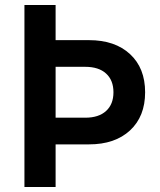

<svg xmlns="http://www.w3.org/2000/svg" viewBox="-20 -750 640 770"><path d="M78 0V-730H203V-589H337Q441 -589 501.5 -533Q562 -477 562 -380Q562 -283 501.5 -227Q441 -171 337 -171H203V0ZM203 -278H322Q376 -278 405.5 -305Q435 -332 435 -380Q435 -428 405.5 -455Q376 -482 322 -482H203Z"/></svg>

Font: Tiny
Style: Bold
Weight: 700
Monospace: yes
Designer: Philipp Nurullin, Konstantin Bulenkov
Foundry: JetBrains
Version: Version 2.251; ttfautohint (v1.8.4.7-5d5b)